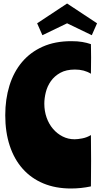

<svg xmlns="http://www.w3.org/2000/svg" viewBox="-20 -1065 574 1096"><path d="M387 -830Q423 -830 449.5 -825.5Q476 -821 499 -813Q499 -796 499.5 -777Q500 -758 500 -736Q500 -714 499.5 -689.5Q499 -665 499 -644Q461 -668 408 -668Q358 -668 324.5 -649.5Q291 -631 270.5 -602Q250 -573 241.5 -538.5Q233 -504 233 -473Q233 -431 246 -394Q259 -357 282.5 -329.5Q306 -302 337.5 -286Q369 -270 406 -270Q423 -270 449.5 -275Q476 -280 499 -294Q499 -259 499.5 -221Q500 -183 500 -147Q500 -109 499.5 -73Q499 -37 499 -1Q443 11 385 11Q297 11 227.5 -18Q158 -47 109.5 -101.5Q61 -156 35.5 -233.5Q10 -311 10 -407Q10 -499 34 -576.5Q58 -654 105.5 -710.5Q153 -767 223.5 -798.5Q294 -830 387 -830ZM363 -1045 534 -932 504 -864 363 -932 222 -864 192 -932Z"/></svg>

Font: Ranchers
Style: Regular
Weight: 400
Designer: Pablo Impallari, Brenda Gallo
Foundry: Pablo Impallari, Brenda Gallo
Version: Version 1.000; ttfautohint (v0.8) -G 200 -r 50